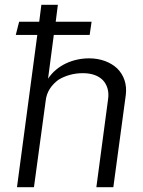

<svg xmlns="http://www.w3.org/2000/svg" viewBox="-20 -783 599 803"><path d="M122 0 171 -361C175 -400 196 -428 224 -449C253 -467 289 -477 326 -477C363 -477 391 -467 410 -448C428 -429 437 -401 432 -368L383 0H454L506 -385C512 -431 498 -469 470 -497C442 -523 401 -539 353 -539C286 -539 219 -511 181 -454L205 -637H355L363 -692H213L222 -763H153L144 -692H60L46 -637H136L51 0Z"/></svg>

Font: Cheyenne Sans Light
Style: Italic
Weight: 300
Italic angle: -8.13011°
Designer: The Public Sans project authors (U.S. Web Design System), Libre Franklin designed by Pablo Impallari and Rodrigo Fuenzal
Foundry: The Cheyenne Sans Project Authors
Version: Version 2.007